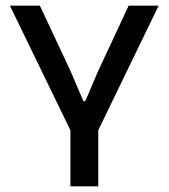

<svg xmlns="http://www.w3.org/2000/svg" viewBox="-20 -659 596 679"><path d="M321.5 -186H235L15 -639H121L230 -406.5L275 -301H281.5L326.5 -406.5L435 -639H541ZM327.5 0H229V-279H327.5Z"/></svg>

Font: Anek Malayalam Medium Medium
Style: Regular
Weight: 500
Version: Version 1.003